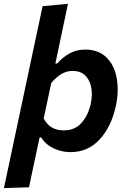

<svg xmlns="http://www.w3.org/2000/svg" viewBox="-45 -764 658 980"><path d="M-25 196Q-13.5 142 -2.2 89.2Q9 36.5 22 -25L121.5 -493.5Q134.5 -555 147.2 -614Q160 -673 172.5 -732.5L302 -744.5Q289.5 -685 276.2 -623Q263 -561 249 -493.5L237.5 -440H247.5Q274 -471.5 309.8 -491.2Q345.5 -511 389 -511Q457.5 -511 498 -471.2Q538.5 -431.5 550.5 -366.5Q562.5 -301.5 547 -226Q524.5 -119 464.5 -53.2Q404.5 12.5 315 12.5Q268.5 12.5 228 -7Q187.5 -26.5 165.5 -62.5H157L147.5 -18Q135.5 38.5 125 88.2Q114.5 138 103 192ZM280 -98.5Q338 -98.5 372 -137.8Q406 -177 418.5 -236Q427.5 -279.5 420.8 -317.2Q414 -355 390.2 -378.5Q366.5 -402 324.5 -402Q294.5 -402 267.2 -385.5Q240 -369 216.5 -340L178 -159Q210 -98.5 280 -98.5Z"/></svg>

Font: Commissioner SemiBold
Style: Italic
Weight: 600
Italic angle: -12°
Designer: Kostas Bartsokas
Foundry: Kostas Bartsokas
Version: Version 1.000; ttfautohint (v1.8.3)